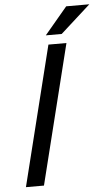

<svg xmlns="http://www.w3.org/2000/svg" viewBox="-60 -937 554 976"><g transform="rotate(-5 217.0 -449.0)"><path d="M32 0 209 -712H301L124 0ZM200 -760 316 -898H434L281 -760Z"/></g></svg>

Font: CST
Style: Italic
Weight: 400
Italic angle: -14°
Version: Version 1.00